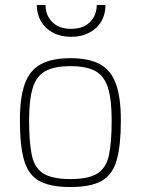

<svg xmlns="http://www.w3.org/2000/svg" viewBox="-20 -743 566 772"><path d="M263 9Q181 9 137 -16Q93 -41 76.5 -100Q60 -159 60 -259Q60 -352 80 -406.5Q100 -461 144.5 -485Q189 -509 263 -509Q337 -509 381.5 -485Q426 -461 446 -406.5Q466 -352 466 -259Q466 -159 449.5 -100Q433 -41 389.5 -16Q346 9 263 9ZM263 -23Q337 -23 372.5 -46Q408 -69 418.5 -121Q429 -173 429 -259Q429 -343 414 -390.5Q399 -438 363 -457.5Q327 -477 263 -477Q199 -477 163 -457.5Q127 -438 112 -390.5Q97 -343 97 -259Q97 -173 107.5 -121Q118 -69 153.5 -46Q189 -23 263 -23ZM266 -595Q224 -595 193 -611.5Q162 -628 145 -657Q128 -686 128 -723H163Q163 -682 190 -654.5Q217 -627 266 -627Q315 -627 342 -654.5Q369 -682 369 -723H404Q404 -695 394.5 -671.5Q385 -648 366.5 -631Q348 -614 323 -604.5Q298 -595 266 -595Z"/></svg>

Font: Cairo Play ExtraLight
Style: Regular
Weight: 250
Version: Version 3.119